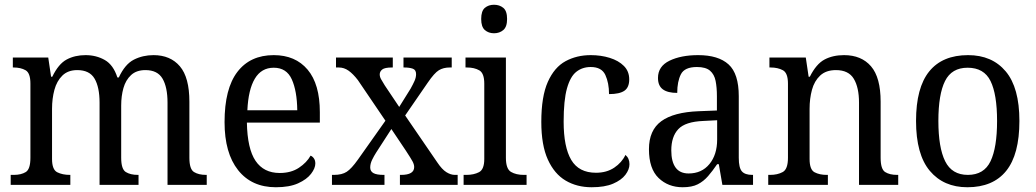

<svg xmlns="http://www.w3.org/2000/svg" viewBox="-20 -778 4361 808"><path d="M25 0V-42H38Q69 -42 88.5 -54Q108 -66 108 -114V-426Q108 -471 87.5 -482.5Q67 -494 37 -494H34V-536H183L195 -455H200Q226 -509 260.5 -527.5Q295 -546 340 -546Q385 -546 421 -525.5Q457 -505 474 -452H480Q506 -508 543.5 -527Q581 -546 626 -546Q697 -546 737 -499Q777 -452 777 -350V-114Q777 -66 796.5 -54Q816 -42 847 -42H850V0H685V-346Q685 -411 664 -447Q643 -483 592 -483Q554 -483 531.5 -462Q509 -441 499.5 -407.5Q490 -374 490 -334V-114Q490 -66 509.5 -54Q529 -42 560 -42H563V0H399V-346Q399 -411 378 -447Q357 -483 305 -483Q266 -483 242.5 -460Q219 -437 209 -400Q199 -363 199 -320V-109Q199 -64 221 -53Q243 -42 274 -42H276V0Z M1141 10Q1039 10 982 -62Q925 -134 925 -264Q925 -405 979 -475.5Q1033 -546 1132 -546Q1223 -546 1274.5 -485Q1326 -424 1326 -306V-262H1019Q1021 -152 1055.5 -101Q1090 -50 1157 -50Q1205 -50 1238 -72Q1271 -94 1287 -123Q1295 -120 1301 -111.5Q1307 -103 1307 -90Q1307 -70 1289 -46.5Q1271 -23 1234.5 -6.5Q1198 10 1141 10ZM1231 -314Q1230 -395 1208 -444Q1186 -493 1132 -493Q1080 -493 1052.5 -447Q1025 -401 1021 -314Z M1377 0V-42H1385Q1419 -42 1439 -55Q1459 -68 1486 -106L1602 -270L1486 -441Q1466 -467 1447 -480.5Q1428 -494 1406 -494H1394V-536H1633V-494H1630Q1599 -494 1588.5 -485.5Q1578 -477 1578 -465Q1578 -455 1583.5 -445Q1589 -435 1599 -419L1660 -328L1708 -405Q1718 -423 1724.5 -437.5Q1731 -452 1731 -466Q1731 -484 1717 -489Q1703 -494 1681 -494H1678V-536H1881V-494H1873Q1846 -494 1827 -482.5Q1808 -471 1780 -430L1685 -292L1820 -95Q1840 -65 1858.5 -53.5Q1877 -42 1894 -42H1906V0H1663V-42H1668Q1723 -42 1723 -75Q1723 -86 1716 -99Q1709 -112 1688 -144L1627 -235L1563 -136Q1554 -122 1546 -105.5Q1538 -89 1538 -73Q1538 -57 1551.5 -49.5Q1565 -42 1595 -42H1598V0Z M2059 -638Q2036 -638 2020.5 -651.5Q2005 -665 2005 -698Q2005 -732 2020.5 -745Q2036 -758 2059 -758Q2082 -758 2098 -745Q2114 -732 2114 -698Q2114 -665 2098 -651.5Q2082 -638 2059 -638ZM1931 0V-42H1943Q1974 -42 1996 -53.5Q2018 -65 2018 -109V-426Q2018 -470 1997 -482Q1976 -494 1945 -494H1939V-536H2109V-114Q2109 -67 2130.5 -54.5Q2152 -42 2184 -42H2196V0Z M2470 10Q2408 10 2360.5 -18Q2313 -46 2285.5 -106.5Q2258 -167 2258 -265Q2258 -372 2285.5 -433.5Q2313 -495 2360 -520.5Q2407 -546 2466 -546Q2509 -546 2546 -534.5Q2583 -523 2605.5 -500.5Q2628 -478 2628 -444Q2628 -410 2607.5 -396Q2587 -382 2543 -382Q2543 -429 2527.5 -462.5Q2512 -496 2466 -496Q2431 -496 2405.5 -476Q2380 -456 2366 -406Q2352 -356 2352 -266Q2352 -159 2384 -105Q2416 -51 2488 -51Q2533 -51 2565 -72.5Q2597 -94 2612 -126Q2629 -112 2629 -87Q2629 -65 2612 -42.5Q2595 -20 2560 -5Q2525 10 2470 10Z M2853 10Q2792 10 2751.5 -29Q2711 -68 2711 -150Q2711 -230 2763 -268Q2815 -306 2921 -310L2997 -313V-373Q2997 -410 2991.5 -437.5Q2986 -465 2968 -480.5Q2950 -496 2913 -496Q2861 -496 2845.5 -465.5Q2830 -435 2830 -387Q2790 -387 2769.5 -402Q2749 -417 2749 -450Q2749 -499 2797.5 -522.5Q2846 -546 2918 -546Q3003 -546 3046 -507Q3089 -468 3089 -373V-114Q3089 -72 3102 -57Q3115 -42 3146 -42H3149V0H3020L3005 -87H2998Q2979 -59 2960 -37Q2941 -15 2916.5 -2.5Q2892 10 2853 10ZM2878 -48Q2933 -48 2965.5 -87.5Q2998 -127 2998 -191V-272L2940 -269Q2864 -266 2834.5 -234.5Q2805 -203 2805 -145Q2805 -98 2823 -73Q2841 -48 2878 -48Z M3213 0V-42H3221Q3252 -42 3274 -54Q3296 -66 3296 -114V-426Q3296 -471 3274.5 -482.5Q3253 -494 3223 -494H3218V-536H3371L3383 -455H3388Q3415 -509 3450 -527.5Q3485 -546 3532 -546Q3605 -546 3645.5 -499Q3686 -452 3686 -350V-114Q3686 -66 3705 -54Q3724 -42 3755 -42H3760V0H3595V-346Q3595 -410 3573 -446.5Q3551 -483 3498 -483Q3456 -483 3431.5 -460Q3407 -437 3397 -400Q3387 -363 3387 -320V-109Q3387 -64 3408 -53Q3429 -42 3459 -42H3464V0Z M4051 10Q3951 10 3893 -59Q3835 -128 3835 -269Q3835 -409 3890.5 -477.5Q3946 -546 4054 -546Q4155 -546 4212.5 -477.5Q4270 -409 4270 -269Q4270 -128 4214.5 -59Q4159 10 4051 10ZM4053 -42Q4121 -42 4148.5 -99.5Q4176 -157 4176 -269Q4176 -381 4148.5 -437Q4121 -493 4052 -493Q3985 -493 3957 -437Q3929 -381 3929 -269Q3929 -157 3957.5 -99.5Q3986 -42 4053 -42Z"/></svg>

Font: Noto Serif Myanmar SemCond
Style: Regular
Weight: 400
Width: 4
Designer: Ben Mitchell and the Monotype Design Team
Foundry: Monotype Imaging Inc.
Version: Version 2.106; ttfautohint (v1.8.4.7-5d5b)